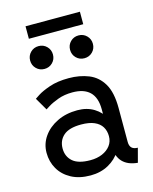

<svg xmlns="http://www.w3.org/2000/svg" viewBox="-125 -924 808 1016"><g transform="rotate(-15 278.5 -416.0)"><path d="M244.1 9.8Q299.3 9.8 342.3 -13.9Q385.3 -37.6 409.9 -77.4Q434.6 -117.2 434.6 -166Q434.6 -214.8 413.8 -254.6Q393.1 -294.4 354.7 -318.1Q316.4 -341.8 263.7 -341.8Q201.7 -341.8 153.1 -318.1Q104.5 -294.4 76.7 -254.6Q48.8 -214.8 48.8 -166Q48.8 -117.2 71.8 -77.4Q94.7 -37.6 138.4 -13.9Q182.1 9.8 244.1 9.8ZM390.6 -166Q390.6 -136.7 374 -114.7Q357.4 -92.8 328.9 -80.6Q300.3 -68.4 263.7 -68.4Q197.8 -68.4 167.2 -95.2Q136.7 -122.1 136.7 -166Q136.7 -210 167.2 -236.8Q197.8 -263.7 263.7 -263.7Q307.6 -263.7 335.7 -251.5Q363.8 -239.3 377.2 -217.3Q390.6 -195.3 390.6 -166ZM478.5 -110.8V-296.9Q478.5 -382.3 450 -430.4Q421.4 -478.5 372.6 -498Q323.7 -517.6 263.7 -517.6Q201.7 -517.6 158 -502.4Q114.3 -487.3 91.3 -472.2Q68.4 -457 68.4 -457L108.4 -388.2Q108.4 -388.2 128.9 -401.1Q149.4 -414.1 184.3 -427Q219.2 -439.9 263.2 -439.9Q293.9 -439.9 317.6 -432.4Q341.3 -424.8 357.7 -409.2Q374 -393.6 382.3 -369.6Q390.6 -345.7 390.6 -312.5V-228.5L400.4 -219.2V-125L390.6 -110.8Q390.6 -82.5 398.2 -61Q405.8 -39.6 419.9 -24.7Q434.1 -9.8 454.8 -1.2Q475.6 7.3 502 9.8L522.5 -67.4Q500.5 -67.4 489.5 -78.1Q478.5 -88.9 478.5 -110.8ZM310.1 -660.2Q310.1 -633.8 328.1 -615.7Q346.2 -597.7 372.6 -597.7Q398.9 -597.7 417 -615.7Q435.1 -633.8 435.1 -660.2Q435.1 -686.5 417 -704.6Q398.9 -722.7 372.6 -722.7Q346.2 -722.7 328.1 -704.6Q310.1 -686.5 310.1 -660.2ZM91.3 -660.2Q91.3 -633.8 109.4 -615.7Q127.4 -597.7 153.8 -597.7Q180.2 -597.7 198.2 -615.7Q216.3 -633.8 216.3 -660.2Q216.3 -686.5 198.2 -704.6Q180.2 -722.7 153.8 -722.7Q127.4 -722.7 109.4 -704.6Q91.3 -686.5 91.3 -660.2ZM114.7 -773.4H412.6V-841.8H114.7Z"/></g></svg>

Font: Giphurs SC
Style: Regular
Weight: 400
Version: Version 0.920